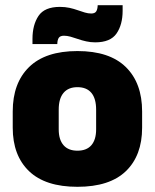

<svg xmlns="http://www.w3.org/2000/svg" viewBox="-20 -704 596 739"><path d="M278 15Q154.5 15 91.8 -45.2Q29 -105.5 29 -212.5V-275Q29 -384.5 92 -446Q155 -507.5 278 -507.5Q401.5 -507.5 464.2 -446Q527 -384.5 527 -275V-212.5Q527 -105.5 464.5 -45.2Q402 15 278 15ZM278 -124Q313.5 -124 331.8 -145.2Q350 -166.5 350 -206V-282Q350 -324.5 331.8 -346.5Q313.5 -368.5 278 -368.5Q243 -368.5 224.5 -346.5Q206 -324.5 206 -282V-206Q206 -166.5 224.5 -145.2Q243 -124 278 -124ZM346.5 -541Q328.5 -541 311.8 -544.8Q295 -548.5 280 -553.8Q265 -559 251.5 -562.8Q238 -566.5 226.5 -566.5Q212 -566.5 206.5 -558.8Q201 -551 200.5 -535V-534.5H105V-554.5Q105 -608 128.2 -642.8Q151.5 -677.5 210.5 -677.5Q230.5 -677.5 247.5 -673.8Q264.5 -670 279 -664.8Q293.5 -659.5 306.5 -655.8Q319.5 -652 331 -652Q345 -652 350.2 -660Q355.5 -668 356 -683.5V-684H452V-662.5Q452 -609 428.5 -575Q405 -541 346.5 -541Z"/></svg>

Font: Anek Malayalam ExtraBold
Style: Regular
Weight: 800
Version: Version 1.003